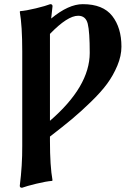

<svg xmlns="http://www.w3.org/2000/svg" viewBox="-20 -678 627 914"><path d="M217.8 -516.6V-103Q406.7 -266.1 407.2 -425.8Q407.2 -526.9 397.7 -564.9Q388.2 -603 352.1 -603Q301.3 -603 217.8 -516.6ZM223.6 -589.8Q306.2 -658.2 374 -658.2Q470.2 -658.2 514.2 -602.1Q558.1 -545.9 558.1 -456.1Q558.1 -412.1 538.6 -365.5Q519 -318.8 490 -279.3Q460.9 -239.7 412.6 -192.9Q364.3 -146 321.8 -110.6Q279.3 -75.2 217.8 -27.8V-7.8Q217.8 113.3 230 180.2L228 183.1Q200.2 185.1 153.1 196.5Q106 208 85 215.8Q73.7 215.8 74.2 206.1Q86.4 109.9 85.9 17.1V-434.1Q85.9 -555.2 74.2 -622.1L76.2 -625Q104 -627 151.1 -638.4Q198.2 -649.9 219.2 -658.2Q230.5 -658.2 230 -647.9Q226.1 -617.7 223.6 -589.8Z"/></svg>

Font: Linux Biolinum
Style: Bold
Weight: 700
Designer: Philipp H. Poll
Foundry: Philipp H. Poll
Version: Version 1.3.2 ; ttfautohint (v0.9)